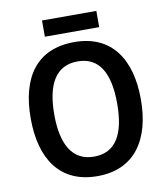

<svg xmlns="http://www.w3.org/2000/svg" viewBox="-94 -1014 901 1037"><g transform="rotate(-10 356.5 -496.0)"><path d="M505 -936H207V-847H505ZM659 -424C659 -645 562 -791 358 -791C153 -791 55 -653 55 -425C55 -205 150 -56 357 -56C562 -56 659 -204 659 -424ZM184 -424C184 -590 238 -685 358 -685C476 -685 529 -591 529 -424C529 -256 476 -163 357 -163C239 -163 184 -258 184 -424Z"/></g></svg>

Font: Noto Sans Malayalam UI SemiCondensed SemiBold
Style: Regular
Weight: 600
Width: 4
Designer: Jelle Bosma - Monotype Design Team
Foundry: Monotype Imaging Inc.
Version: Version 2.104